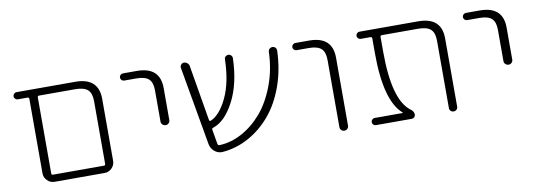

<svg xmlns="http://www.w3.org/2000/svg" viewBox="-47 -786 2935 1052"><g transform="rotate(-10 1421.0 -260.0)"><path d="M178 -471V-49Q178 -40 186 -40H470Q478 -40 478 -49V-398Q478 -442 457 -461Q436 -480 387 -480H186Q178 -480 178 -471ZM68 -480Q60 -480 54 -486Q48 -492 48 -500Q48 -508 54 -514Q60 -520 68 -520H395Q524 -520 524 -402V-57Q524 -34 507 -17Q490 0 467 0H188Q165 0 148 -17Q131 -34 131 -57V-471Q131 -480 122 -480Z M660 -480Q652 -480 646 -486Q640 -492 640 -500Q640 -508 646 -514Q652 -520 660 -520H737Q866 -520 866 -402V-224Q866 -214 859 -207Q852 -200 842 -200Q832 -200 824.5 -207Q817 -214 817 -224V-398Q817 -442 796.5 -461Q776 -480 727 -480Z M1055 -56 978 -495Q977 -505 983.5 -512.5Q990 -520 999 -520Q1010 -520 1018.5 -512.5Q1027 -505 1028 -495L1080 -187Q1083 -178 1089 -181Q1141 -203 1181 -287Q1221 -371 1224 -499Q1224 -508 1230.5 -514Q1237 -520 1246 -520Q1255 -520 1261.5 -513.5Q1268 -507 1268 -498Q1264 -356 1213.5 -259.5Q1163 -163 1096 -141Q1087 -139 1089 -130L1103 -49Q1105 -41 1113 -41Q1177 -43 1239 -76.5Q1301 -110 1350.5 -168Q1400 -226 1432.5 -312.5Q1465 -399 1468 -497Q1468 -507 1475 -513.5Q1482 -520 1491.5 -520Q1501 -520 1507.5 -513.5Q1514 -507 1514 -497Q1511 -392 1478.5 -301Q1446 -210 1392.5 -146.5Q1339 -83 1269.5 -45Q1200 -7 1122 -1Q1098 0 1079 -15.5Q1060 -31 1055 -56Z M1619 -480Q1611 -480 1605 -486Q1599 -492 1599 -500Q1599 -508 1605 -514Q1611 -520 1619 -520H1696Q1825 -520 1825 -402V-24Q1825 -14 1818 -7Q1811 0 1801 0Q1791 0 1784 -7Q1777 -14 1777 -24V-398Q1777 -442 1756 -461Q1735 -480 1686 -480Z M2132 -40Q2133 -40 2133 -41Q2133 -42 2132 -43Q2039 -124 2039 -389V-471Q2039 -480 2030 -480H1976Q1968 -480 1962 -486Q1956 -492 1956 -500Q1956 -508 1962 -514Q1968 -520 1976 -520H2303Q2432 -520 2432 -402V-23Q2432 -13 2425.5 -6.5Q2419 0 2409 0Q2399 0 2392.5 -6.5Q2386 -13 2386 -23V-398Q2386 -442 2365 -461Q2344 -480 2295 -480H2094Q2085 -480 2085 -471V-389Q2085 -118 2179 -50Q2196 -38 2196 -20Q2196 -12 2190 -6Q2184 0 2176 0H1976Q1968 0 1962 -6Q1956 -12 1956 -20Q1956 -28 1962 -34Q1968 -40 1976 -40Z M2568 -480Q2560 -480 2554 -486Q2548 -492 2548 -500Q2548 -508 2554 -514Q2560 -520 2568 -520H2645Q2774 -520 2774 -402V-224Q2774 -214 2767 -207Q2760 -200 2750 -200Q2740 -200 2732.5 -207Q2725 -214 2725 -224V-398Q2725 -442 2704.5 -461Q2684 -480 2635 -480Z"/></g></svg>

Font: Rounded Mplus 1c Light
Style: Regular
Weight: 300
Version: Version 1.059.20150529